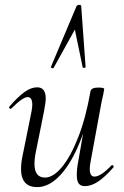

<svg xmlns="http://www.w3.org/2000/svg" viewBox="-20 -752 505 785"><path d="M66 -61Q66 -88 73 -119L109 -297Q112 -314 112 -324Q112 -355 93 -355Q73 -355 27 -309Q25 -307 23 -307Q20 -307 18 -310.5Q16 -314 19 -317Q54 -357 80.5 -376Q107 -395 132 -395Q167 -395 167 -349Q167 -334 160 -297L128 -138Q121 -107 121 -82Q121 -26 164 -26Q197 -26 232.5 -68Q268 -110 299.5 -190Q331 -270 350 -379L363 -378Q343 -262 307.5 -173.5Q272 -85 226.5 -36Q181 13 132 13Q66 13 66 -61ZM294 -35Q294 -61 299 -87L350 -379Q353 -394 382 -394Q406 -394 406 -388L402 -365Q396 -341 391 -312L350 -89Q347 -74 347 -62Q347 -30 366 -30Q392 -30 436 -76Q437 -77 439 -77Q442 -77 444 -73.5Q446 -70 444 -68Q409 -28 381 -9.5Q353 9 327 9Q310 9 302 -1.5Q294 -12 294 -35ZM318 -477 286 -631 199 -474Q198 -473 196 -473Q193 -473 190 -474.5Q187 -476 188 -478L293 -727Q296 -732 304 -732Q312 -732 312 -727L330 -478Q330 -475 324 -474.5Q318 -474 318 -477Z"/></svg>

Font: Cormorant Garamond
Style: Italic
Weight: 400
Italic angle: -10°
Designer: Christian Thalmann (Catharsis Fonts)
Foundry: Catharsis Fonts
Version: Version 4.000